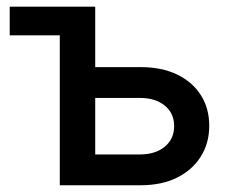

<svg xmlns="http://www.w3.org/2000/svg" viewBox="-20 -549 679 569"><path d="M8.8 -444.3V-529.3H200.7V-444.3ZM237.8 -350.1H396.5Q459.5 -350.1 504.9 -328.1Q550.3 -306.2 575.2 -267.1Q600.1 -228 600.1 -176.3Q600.1 -125 575.2 -85.2Q550.3 -45.4 504.9 -22.7Q459.5 0 396.5 0H157.2V-529.3H262.2V-91.3H394.5Q440.4 -91.3 468.3 -114.3Q496.1 -137.2 496.1 -175.3Q496.1 -213.4 468.3 -236.1Q440.4 -258.8 394.5 -258.8H237.8Z"/></svg>

Font: Inter 24pt Medium
Style: Regular
Weight: 500
Designer: Rasmus Andersson
Foundry: rsms
Version: Version 4.001;git-66647c0bb